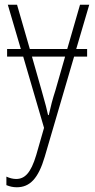

<svg xmlns="http://www.w3.org/2000/svg" viewBox="-20 -549 402 811"><path d="M348 -342H302L357 -529H318L264 -342H106L52 -529H13L68 -342H10V-310H78L166 -9L133 106C110 183 84 207 48 207C34 207 20 203 7 197V233C22 239 35 242 51 242C106 242 142 205 169 113L293 -310H348ZM183 -63C178 -86 173 -107 156 -166L115 -310H255L214 -167C202 -130 194 -99 186 -63Z"/></svg>

Font: Noto Sans Condensed ExtraLight
Style: Regular
Weight: 200
Width: 3
Designer: Monotype Design Team
Foundry: Monotype Imaging Inc.
Version: Version 2.013